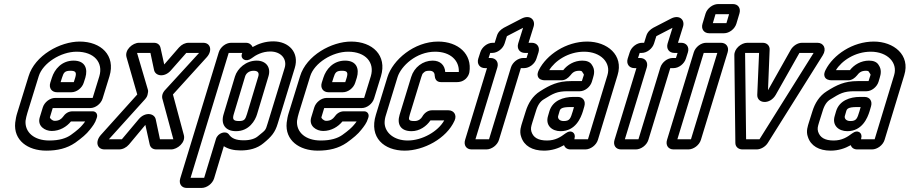

<svg xmlns="http://www.w3.org/2000/svg" viewBox="-20 -712 4487 947"><path d="M191 -182 176 -133C163 -90 202 -66 235 -66C275 -66 309 -87 330 -113H400C396 -107 392 -102 386 -95C377 -84 360 -68 329 -46C306 -30 273 -19 223 -19C148 -19 102 -60 106 -116C108 -129 111 -142 115 -155L171 -336C191 -401 280 -457 358 -457C445 -457 490 -403 470 -336L437 -229H252C226 -229 199 -208 191 -182ZM486 -226 520 -336C551 -439 478 -507 373 -507C277 -507 152 -439 121 -336L65 -155C60 -140 57 -122 55 -107C46 -20 117 31 208 31C264 31 310 20 351 -8C383 -31 407 -51 423 -72C436 -88 450 -106 456 -127L458 -133C463 -149 453 -163 437 -163H338C316 -163 301 -151 290 -135C283 -126 272 -116 250 -116C237 -116 226 -129 226 -133L240 -179H425C451 -179 478 -200 486 -226ZM261 -257H332C358 -257 385 -278 393 -304L401 -329C414 -373 400 -413 343 -413C284 -413 249 -370 236 -329L228 -304C220 -278 235 -257 261 -257ZM328 -363C355 -363 358 -353 351 -329L344 -307H279L286 -329C294 -354 299 -363 328 -363Z M769 -25 748 -124C741 -154 696 -161 665 -125L581 -25H517L694 -221C704 -232 706 -238 708 -246C710 -254 712 -264 709 -271L656 -451H722L740 -366C747 -336 792 -329 823 -365L898 -450V-451H962L797 -271C779 -253 777 -235 782 -221L835 -25ZM751 25H824C855 25 896 -9 887 -45L833 -246L1000 -430C1028 -461 1020 -501 982 -501H911C893 -501 877 -493 863 -478L790 -394L772 -475C769 -491 757 -501 739 -501H666C634 -501 594 -466 604 -430L657 -246L478 -47C448 -14 458 25 496 25H567C585 25 603 16 616 1L697 -96L718 -1C721 15 733 25 751 25Z M1173 -446C1165 -420 1194 -404 1220 -424C1242 -441 1274 -458 1313 -458C1368 -458 1397 -419 1384 -377L1300 -103C1289 -67 1291 -72 1252 -40C1239 -29 1217 -20 1182 -20C1143 -20 1122 -30 1109 -49C1094 -69 1054 -57 1045 -26L987 165H920L1108 -451H1175ZM1193 -501H1120C1094 -501 1067 -480 1059 -454L869 168C861 194 875 215 901 215H974C1000 215 1028 194 1036 168L1084 9C1105 23 1133 30 1167 30C1208 30 1248 21 1280 -6C1319 -38 1337 -59 1350 -103L1434 -377C1457 -453 1405 -508 1328 -508C1289 -508 1256 -497 1226 -480C1221 -491 1210 -501 1193 -501ZM1246 -413C1193 -413 1151 -374 1139 -335L1083 -149C1068 -101 1090 -65 1144 -65C1209 -65 1239 -118 1248 -149L1304 -335C1318 -380 1292 -413 1246 -413ZM1231 -363C1253 -363 1259 -352 1254 -335L1198 -149C1190 -124 1186 -115 1159 -115C1129 -115 1126 -125 1133 -149L1189 -335C1193 -348 1206 -363 1231 -363Z M1530 -182 1515 -133C1502 -90 1541 -66 1574 -66C1614 -66 1648 -87 1669 -113H1739C1735 -107 1731 -102 1725 -95C1716 -84 1699 -68 1668 -46C1645 -30 1612 -19 1562 -19C1487 -19 1441 -60 1445 -116C1447 -129 1450 -142 1454 -155L1510 -336C1530 -401 1619 -457 1697 -457C1784 -457 1829 -403 1809 -336L1776 -229H1591C1565 -229 1538 -208 1530 -182ZM1825 -226 1859 -336C1890 -439 1817 -507 1712 -507C1616 -507 1491 -439 1460 -336L1404 -155C1399 -140 1396 -122 1394 -107C1385 -20 1456 31 1547 31C1603 31 1649 20 1690 -8C1722 -31 1746 -51 1762 -72C1775 -88 1789 -106 1795 -127L1797 -133C1802 -149 1792 -163 1776 -163H1677C1655 -163 1640 -151 1629 -135C1622 -126 1611 -116 1589 -116C1576 -116 1565 -129 1565 -133L1579 -179H1764C1790 -179 1817 -200 1825 -226ZM1600 -257H1671C1697 -257 1724 -278 1732 -304L1740 -329C1753 -373 1739 -413 1682 -413C1623 -413 1588 -370 1575 -329L1567 -304C1559 -278 1574 -257 1600 -257ZM1667 -363C1694 -363 1697 -353 1690 -329L1683 -307H1618L1625 -329C1633 -354 1638 -363 1667 -363Z M2008 -332 1951 -146C1937 -100 1955 -65 2010 -65C2050 -65 2084 -90 2103 -118H2171C2141 -64 2063 -19 1991 -19C1924 -19 1879 -57 1877 -105C1877 -119 1879 -131 1884 -146L1941 -332C1958 -386 2033 -457 2126 -457C2202 -457 2246 -413 2243 -357H2176C2174 -390 2152 -413 2114 -413C2066 -413 2023 -381 2008 -332ZM1976 31C2069 31 2182 -28 2222 -117C2235 -145 2218 -168 2192 -168H2110C2091 -168 2073 -155 2063 -137C2057 -126 2044 -115 2025 -115C1994 -115 1994 -122 2001 -146L2058 -332C2061 -342 2064 -347 2064 -348C2073 -356 2074 -363 2099 -363C2116 -363 2124 -353 2124 -339C2125 -325 2131 -307 2155 -307H2234C2245 -307 2262 -309 2278 -324C2288 -334 2293 -345 2295 -355C2310 -446 2239 -507 2141 -507C2022 -507 1917 -416 1891 -332L1834 -146C1799 -33 1875 31 1976 31Z M2400 -426H2390L2398 -451H2408C2434 -451 2461 -472 2469 -498L2480 -533C2480 -534 2481 -534 2481 -534L2560 -575L2536 -498C2528 -472 2543 -451 2569 -451H2585L2577 -426H2561C2535 -426 2508 -405 2500 -379L2392 -25H2325L2433 -379C2441 -405 2426 -426 2400 -426ZM2441 -22 2549 -376H2565C2591 -376 2618 -397 2626 -423L2636 -454C2644 -480 2629 -501 2603 -501H2587L2612 -581C2622 -614 2594 -642 2552 -620L2465 -575C2451 -567 2437 -555 2431 -536L2420 -501H2410C2384 -501 2357 -480 2349 -454L2339 -423C2331 -397 2346 -376 2372 -376H2382L2274 -22C2266 4 2280 25 2306 25H2379C2405 25 2433 4 2441 -22Z M2899 -308 2905 -328C2911 -347 2915 -369 2900 -391C2891 -407 2873 -413 2852 -413C2813 -413 2779 -393 2758 -366H2689C2717 -412 2783 -457 2861 -457C2943 -457 2995 -403 2976 -341L2880 -25H2813L2814 -31C2821 -55 2798 -76 2769 -54C2745 -36 2719 -19 2678 -19C2634 -19 2610 -34 2601 -63C2597 -78 2599 -86 2606 -109L2623 -163C2632 -194 2645 -212 2662 -222C2709 -251 2727 -262 2781 -262H2840C2865 -262 2891 -283 2899 -308ZM2794 25H2867C2893 25 2921 4 2929 -22L3026 -341C3057 -441 2974 -507 2876 -507C2772 -507 2676 -442 2638 -367C2633 -357 2629 -345 2633 -335C2638 -320 2655 -316 2667 -316H2749C2768 -316 2782 -327 2793 -340C2802 -351 2811 -363 2837 -363C2848 -363 2851 -360 2852 -357C2862 -340 2862 -350 2855 -328L2850 -312H2796C2732 -312 2693 -293 2644 -262C2607 -239 2585 -202 2573 -163L2556 -109C2551 -92 2540 -65 2551 -36C2565 7 2605 31 2663 31C2701 31 2734 20 2762 4C2766 16 2777 25 2794 25ZM2830 -234H2808C2758 -234 2706 -216 2690 -164L2683 -140C2669 -94 2702 -65 2745 -65C2819 -65 2845 -131 2855 -163L2862 -187C2870 -213 2856 -234 2830 -234ZM2792 -184H2811L2805 -163C2794 -127 2790 -115 2760 -115C2737 -115 2730 -130 2733 -140L2740 -164C2743 -174 2748 -184 2792 -184Z M3137 -426H3127L3135 -451H3145C3171 -451 3198 -472 3206 -498L3217 -533C3217 -534 3218 -534 3218 -534L3297 -575L3273 -498C3265 -472 3280 -451 3306 -451H3322L3314 -426H3298C3272 -426 3245 -405 3237 -379L3129 -25H3062L3170 -379C3178 -405 3163 -426 3137 -426ZM3178 -22 3286 -376H3302C3328 -376 3355 -397 3363 -423L3373 -454C3381 -480 3366 -501 3340 -501H3324L3349 -581C3359 -614 3331 -642 3289 -620L3202 -575C3188 -567 3174 -555 3168 -536L3157 -501H3147C3121 -501 3094 -480 3086 -454L3076 -423C3068 -397 3083 -376 3109 -376H3119L3011 -22C3003 4 3017 25 3043 25H3116C3142 25 3170 4 3178 -22Z M3321 -25 3451 -451H3518L3388 -25ZM3437 -22 3569 -454C3577 -480 3562 -501 3536 -501H3463C3437 -501 3410 -480 3402 -454L3270 -22C3262 4 3276 25 3302 25H3375C3401 25 3429 4 3437 -22ZM3496 -598 3509 -642H3576L3563 -598ZM3612 -595 3627 -645C3635 -671 3621 -692 3595 -692H3522C3496 -692 3468 -671 3460 -645L3445 -595C3437 -569 3452 -548 3478 -548H3551C3577 -548 3604 -569 3612 -595Z M3660 -25 3655 -451H3724L3715 -244C3714 -201 3777 -194 3806 -244L3923 -451H3993L3726 -25ZM3642 25H3712C3732 25 3755 12 3767 -7L4038 -439C4059 -472 4042 -501 4012 -501H3936C3913 -501 3891 -485 3880 -466L3768 -267L3776 -465C3778 -484 3765 -501 3742 -501H3666C3636 -501 3601 -472 3602 -439L3607 -7C3607 12 3622 25 3642 25Z M4313 -308 4319 -328C4325 -347 4329 -369 4314 -391C4305 -407 4287 -413 4266 -413C4227 -413 4193 -393 4172 -366H4103C4131 -412 4197 -457 4275 -457C4357 -457 4409 -403 4390 -341L4294 -25H4227L4228 -31C4235 -55 4212 -76 4183 -54C4159 -36 4133 -19 4092 -19C4048 -19 4024 -34 4015 -63C4011 -78 4013 -86 4020 -109L4037 -163C4046 -194 4059 -212 4076 -222C4123 -251 4141 -262 4195 -262H4254C4279 -262 4305 -283 4313 -308ZM4208 25H4281C4307 25 4335 4 4343 -22L4440 -341C4471 -441 4388 -507 4290 -507C4186 -507 4090 -442 4052 -367C4047 -357 4043 -345 4047 -335C4052 -320 4069 -316 4081 -316H4163C4182 -316 4196 -327 4207 -340C4216 -351 4225 -363 4251 -363C4262 -363 4265 -360 4266 -357C4276 -340 4276 -350 4269 -328L4264 -312H4210C4146 -312 4107 -293 4058 -262C4021 -239 3999 -202 3987 -163L3970 -109C3965 -92 3954 -65 3965 -36C3979 7 4019 31 4077 31C4115 31 4148 20 4176 4C4180 16 4191 25 4208 25ZM4244 -234H4222C4172 -234 4120 -216 4104 -164L4097 -140C4083 -94 4116 -65 4159 -65C4233 -65 4259 -131 4269 -163L4276 -187C4284 -213 4270 -234 4244 -234ZM4206 -184H4225L4219 -163C4208 -127 4204 -115 4174 -115C4151 -115 4144 -130 4147 -140L4154 -164C4157 -174 4162 -184 4206 -184Z"/></svg>

Font: DIN Rundschrift
Style: BreitKontKu
Weight: 400
Width: 7
Version: Version 1.027